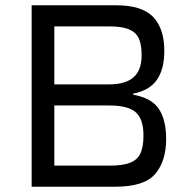

<svg xmlns="http://www.w3.org/2000/svg" viewBox="-20 -708 722 728"><path d="M100 -688H420Q518 -688 560.5 -644Q603 -600 603 -515Q603 -446 575 -405.5Q547 -365 485 -353V-349Q556 -336 583 -294Q610 -252 610 -181Q610 -97 568.5 -48.5Q527 0 417 0H100ZM517 -498Q517 -540 506 -563Q495 -586 468.5 -597Q442 -608 392 -608H186V-388H392Q456 -388 486.5 -415Q517 -442 517 -498ZM524 -194Q524 -256 495 -282Q466 -308 396 -308H186V-80H396Q446 -80 473.5 -91Q501 -102 512.5 -126.5Q524 -151 524 -194Z"/></svg>

Font: Source Han Sans & Saira Hybrid
Style: Regular
Weight: 400
Designer: Ryoko NISHIZUKA 西塚涼子 (kana & ideographs); Paul D. Hunt (Latin, Greek & Cyrillic); Wenlong ZHANG 张文龙 (bopomofo); Sandoll 
Foundry: Adobe Systems Incorporated
Version: Version 1.00;August 2, 2021;FontCreator 13.0.0.2675 64-bit